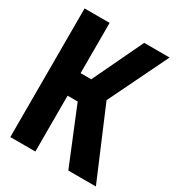

<svg xmlns="http://www.w3.org/2000/svg" viewBox="-172 -819 846 923"><g transform="rotate(30 250.5 -357.0)"><path d="M26 0H165V-310H221L348 0H501L338 -385L498 -714H357L224 -435H165V-714H26Z"/></g></svg>

Font: Noto Sans Mono ExtraCondensed ExtraBold
Style: Regular
Weight: 800
Width: 2
Designer: Monotype Design Team
Foundry: Monotype Imaging Inc.
Version: Version 2.014